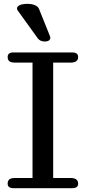

<svg xmlns="http://www.w3.org/2000/svg" viewBox="-20 -983 448 1003"><path d="M357.9 0H49.8Q20 0 20 -23.9Q20 -37.6 28.3 -45.4Q36.6 -53.2 60.1 -53.2H149.9V-655.8H60.1Q36.6 -655.8 28.3 -663.6Q20 -671.4 20 -685.1Q20 -709 49.8 -709H357.9Q388.2 -709 388.2 -685.1Q388.2 -655.8 348.1 -655.8H257.8V-53.2H348.1Q388.2 -53.2 388.2 -23.9Q388.2 0 357.9 0ZM177.7 -782.2 71.8 -929.2Q68.8 -933.6 68.8 -939Q68.8 -949.7 83.5 -956.3Q98.1 -962.9 124.5 -962.9Q145 -962.9 161.6 -956.3Q178.2 -949.7 183.6 -937L240.7 -794.9Q242.7 -791 242.7 -785.2Q242.7 -776.4 234.9 -771.2Q227.1 -766.1 214.8 -766.1Q189.9 -766.1 177.7 -782.2Z"/></svg>

Font: Marmelad
Style: Regular
Weight: 400
Designer: Manvel Shmavonyan
Foundry: Cyreal (www.cyreal.org)
Version: Version 1.000